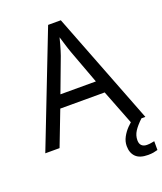

<svg xmlns="http://www.w3.org/2000/svg" viewBox="-167 -824 972 1150"><g transform="rotate(-20 319.5 -248.5)"><path d="M545 0 459 -221H176L91 0H0L279 -717H360L638 0ZM352 -517Q349 -525 342 -546Q335 -567 328.5 -589.5Q322 -612 318 -624Q313 -604 307.5 -583.5Q302 -563 296.5 -546Q291 -529 287 -517L206 -301H432ZM545 116Q545 138 557 149.5Q569 161 590 161Q607 161 618.5 158.5Q630 156 638 155V211Q624 215 610 217.5Q596 220 576 220Q523 220 498 195Q473 170 473 126Q473 97 487.5 70Q502 43 523.5 21Q545 -1 565 -15L613 0Q579 32 562 58.5Q545 85 545 116Z"/></g></svg>

Font: Noto Sans Cherokee
Style: Regular
Weight: 400
Designer: Monotype Design Team
Foundry: Monotype Imaging Inc.
Version: Version 2.001